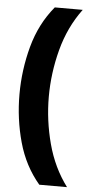

<svg xmlns="http://www.w3.org/2000/svg" viewBox="-60 -766 463 959"><g transform="rotate(5 171.5 -286.5)"><path d="M37 -283Q37 -406 69 -524Q101 -642 175 -731H315Q246 -638 215 -520.5Q184 -403 184 -284Q184 -166 215 -49.5Q246 67 314 158H175Q101 71 69 -44.5Q37 -160 37 -283Z"/></g></svg>

Font: Noto Sans Thai Looped UI Condensed ExtraBold
Style: Regular
Weight: 800
Width: 3
Designer: Cadson Demak Team
Foundry: Cadson Demak Co., Ltd.
Version: Version 1.000